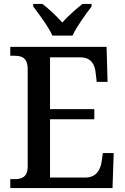

<svg xmlns="http://www.w3.org/2000/svg" viewBox="-20 -951 631 971"><path d="M245 -771H347C367 -816 414 -880 443 -918V-931H397C365 -906 323 -869 295 -837C267 -869 227 -906 195 -931H148V-918C177 -880 225 -816 245 -771ZM32 0H549L555 -177H500L494 -133C487 -89 465 -53 410 -53H233V-348H457V-399H233V-661H386C440 -661 460 -626 464 -581L469 -537H524L519 -714H32V-669H51C89 -669 120 -661 120 -600V-109C120 -55 90 -45 52 -45H32Z"/></svg>

Font: Noto Serif Bengali SemiCondensed
Style: Regular
Weight: 400
Width: 4
Designer: Juan Bruce, Universal Thirst, Indian Type Foundry and the Monotype Design Team.
Foundry: Monotype Imaging Inc.
Version: Version 2.003